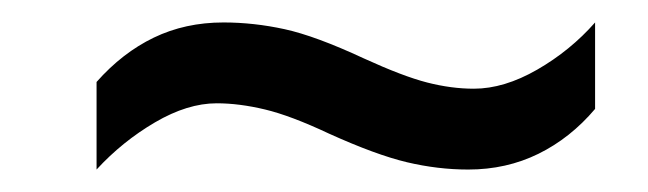

<svg xmlns="http://www.w3.org/2000/svg" viewBox="-20 -438 577 171"><path d="M273 -319Q239 -335 216 -340.5Q193 -346 173 -346Q147 -346 118 -329Q89 -312 66 -287V-365Q89 -391 117 -404.5Q145 -418 179 -418Q206 -418 233.5 -412Q261 -406 304 -386Q339 -370 360.5 -364.5Q382 -359 402 -359Q429 -359 458.5 -376Q488 -393 510 -418V-341Q488 -315 459.5 -301Q431 -287 397 -287Q370 -287 342.5 -293.5Q315 -300 273 -319Z"/></svg>

Font: Noto Sans Display
Style: Italic
Weight: 400
Italic angle: -12°
Designer: Monotype Design Team
Foundry: Monotype Imaging Inc.
Version: Version 2.003